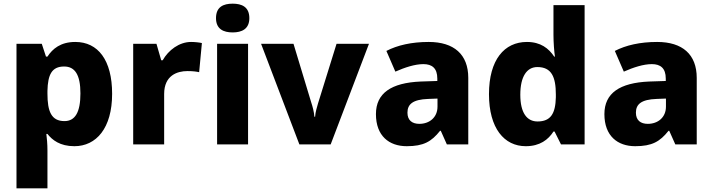

<svg xmlns="http://www.w3.org/2000/svg" viewBox="-20 -788 3891 1048"><path d="M391 -559C311 -559 267 -522 239 -479H231L208 -549H70V240H239V34C239 -2 236 -32 233 -57H239C265 -24 307 10 386 10C505 10 592 -88 592 -276C592 -460 515 -559 391 -559ZM330 -425C389 -425 419 -380 419 -278C419 -175 390 -127 332 -127C260 -127 239 -180 239 -277V-292C241 -381 263 -425 330 -425Z M1023 -559C958 -559 899 -514 868 -459H860L834 -549H707V0H876V-275C876 -377 948 -400 1003 -400C1035 -400 1053 -397 1067 -394L1082 -553C1070 -556 1044 -559 1023 -559Z M1250 -768C1200 -768 1159 -751 1159 -689C1159 -629 1200 -611 1250 -611C1299 -611 1341 -629 1341 -689C1341 -751 1299 -768 1250 -768ZM1334 -549H1165V0H1334Z M1614 0H1785L1994 -549H1817L1716 -224C1711 -206 1701 -175 1700 -151H1696C1695 -174 1685 -211 1680 -225L1582 -549H1405Z M2320 -559C2226 -559 2149 -541 2089 -510L2138 -397C2190 -420 2245 -438 2291 -438C2338 -438 2367 -416 2367 -359V-346L2276 -343C2116 -336 2032 -280 2032 -165C2032 -46 2104 10 2200 10C2292 10 2335 -15 2382 -74H2386L2419 0H2536V-363C2536 -491 2458 -559 2320 -559ZM2317 -248 2368 -250V-206C2368 -147 2324 -112 2269 -112C2230 -112 2204 -131 2204 -173C2204 -219 2233 -245 2317 -248Z M2850 10C2927 10 2973 -26 3001 -70H3007L3042 0H3171V-760H3001V-598C3001 -557 3005 -505 3009 -479H3005C2975 -524 2931 -559 2856 -559C2733 -559 2649 -462 2649 -274C2649 -88 2732 10 2850 10ZM2914 -125C2856 -125 2820 -172 2820 -271C2820 -371 2856 -422 2913 -422C2990 -422 3014 -369 3014 -272V-257C3012 -168 2986 -125 2914 -125Z M3567 -559C3473 -559 3396 -541 3336 -510L3385 -397C3437 -420 3492 -438 3538 -438C3585 -438 3614 -416 3614 -359V-346L3523 -343C3363 -336 3279 -280 3279 -165C3279 -46 3351 10 3447 10C3539 10 3582 -15 3629 -74H3633L3666 0H3783V-363C3783 -491 3705 -559 3567 -559ZM3564 -248 3615 -250V-206C3615 -147 3571 -112 3516 -112C3477 -112 3451 -131 3451 -173C3451 -219 3480 -245 3564 -248Z"/></svg>

Font: Noto Sans Myanmar UI ExtraBold
Style: Regular
Weight: 800
Designer: Monotype Design Team
Foundry: Monotype Imaging Inc.
Version: Version 2.103